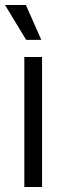

<svg xmlns="http://www.w3.org/2000/svg" viewBox="-47 -752 240 772"><path d="M50.8 0V-522.9H122.1V0ZM-26.9 -731.9H57.1L119.1 -591.8H58.1Z"/></svg>

Font: Lumene Sans Condensed
Style: Regular
Weight: 400
Width: 3
Designer: Deni Anggara
Version: Version 1.003;Glyphs 3.1.2 (3151)